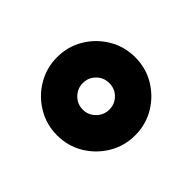

<svg xmlns="http://www.w3.org/2000/svg" viewBox="-90 -551 619 619"><g transform="rotate(45 220.0 -241.0)"><path d="M42 -240.7Q42 -290 66.2 -330.3Q90.3 -370.6 130.9 -394.8Q171.4 -418.9 220.2 -418.9Q269.5 -418.9 309.8 -394.8Q350.1 -370.6 374.3 -330.3Q398.4 -290 398.4 -240.7Q398.4 -191.9 374.3 -151.4Q350.1 -110.8 309.8 -86.7Q269.5 -62.5 220.2 -62.5Q171.4 -62.5 130.9 -86.7Q90.3 -110.8 66.2 -151.4Q42 -191.9 42 -240.7ZM159.7 -240.7Q159.7 -215.3 177.5 -197.5Q195.3 -179.7 220.2 -179.7Q245.1 -179.7 262.9 -197.5Q280.8 -215.3 280.8 -240.7Q280.8 -265.6 263.4 -283.2Q246.1 -300.8 220.2 -300.8Q194.8 -300.8 177.2 -283.2Q159.7 -265.6 159.7 -240.7Z"/></g></svg>

Font: Vazir Black WOL
Style: Black-WOL
Weight: 900
Designer: Saber Rastikerdar
Foundry: Saber Rastikerdar
Version: Version 30.0.0